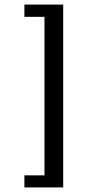

<svg xmlns="http://www.w3.org/2000/svg" viewBox="-20 -648 383 841"><path d="M86.9 172.9V120.1H174.8V-574.2H86.9V-627.9H256.8V172.9Z"/></svg>

Font: Padauk Book
Style: Regular
Weight: 400
Designer: Debbi Hosken, Becca Hirsbrunner Spalinger
Foundry: SIL International
Version: Version 5.000